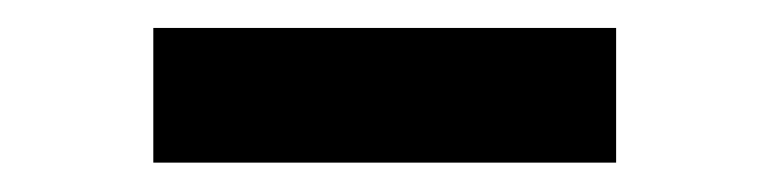

<svg xmlns="http://www.w3.org/2000/svg" viewBox="-20 -756 537 134"><path d="M410 -736.5V-642.5H87V-736.5Z"/></svg>

Font: Merriweather 48pt Black
Style: Regular
Weight: 900
Version: Version 2.100